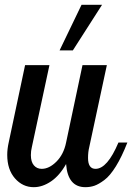

<svg xmlns="http://www.w3.org/2000/svg" viewBox="-20 -770 548 796"><path d="M10 -128Q10 -152 16 -179L84 -500H185L112 -160Q108 -144 108 -127Q108 -99 120.5 -84.5Q133 -70 153 -70Q184 -70 214 -100Q244 -130 254 -179L322 -500H423L350 -160Q345 -140 345 -115Q345 -70 376 -70Q425 -70 471 -179H508Q485 -120 460.5 -80.5Q436 -41 412.5 -23.5Q389 -6 371.5 0Q354 6 334 6Q261 6 254 -90Q227 -42 191.5 -18Q156 6 120 6Q74 6 42 -30.5Q10 -67 10 -128ZM227 -561 318 -750H403L282 -561Z"/></svg>

Font: Lobster Two
Style: Italic
Weight: 400
Designer: Pablo Impallari
Foundry: Pablo Impallari. www.impallari.com
Version: Version 1.006